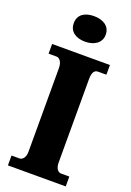

<svg xmlns="http://www.w3.org/2000/svg" viewBox="-175 -1000 725 1061"><g transform="rotate(20 188.0 -469.0)"><path d="M185 -788C236 -788 280 -813 280 -863C280 -915 236 -938 185 -938C132 -938 92 -915 92 -863C92 -813 132 -788 185 -788ZM19 0H359V-58H310C293 -58 277 -76 277 -110V-600C277 -641 289 -657 310 -657H359V-714H19V-657H66C81 -657 100 -641 100 -601V-109C100 -73 81 -58 66 -58H19Z"/></g></svg>

Font: Noto Serif Bengali Condensed Black
Style: Regular
Weight: 900
Width: 3
Designer: Juan Bruce, Universal Thirst, Indian Type Foundry and the Monotype Design Team.
Foundry: Monotype Imaging Inc.
Version: Version 2.003